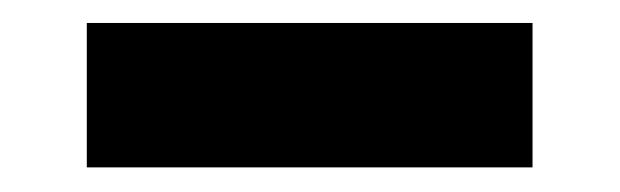

<svg xmlns="http://www.w3.org/2000/svg" viewBox="-20 -334 526 163"><path d="M432.1 -191.9H53.7V-314.5H432.1Z"/></svg>

Font: Vazirmatn RD Black
Style: Regular
Weight: 900
Designer: Saber Rastikerdar
Foundry: Saber Rastikerdar
Version: Version 32.102